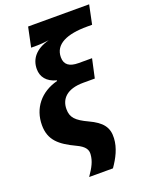

<svg xmlns="http://www.w3.org/2000/svg" viewBox="-174 -848 883 1138"><g transform="rotate(-20 267.5 -279.0)"><path d="M185 202H335C370 152 399 97 402 36C406 -33 373 -72 296 -108C221 -143 196 -169 196 -222C196 -284 237 -335 344 -335H416L442 -454H357C300 -454 270 -475 270 -522C270 -605 352 -640 478 -640H510L535 -760H150L124 -636H163C184 -636 204 -638 237 -642C150 -619 112 -568 112 -505C112 -456 140 -418 201 -402V-398C92 -370 27 -288 27 -182C27 -87 82 -43 177 2C231 27 241 52 239 78C236 121 218 154 185 202Z"/></g></svg>

Font: Noto Sans SemiCondensed ExtraBold
Style: Italic
Weight: 800
Width: 4
Italic angle: -12°
Designer: Monotype Design Team
Foundry: Monotype Imaging Inc.
Version: Version 2.013